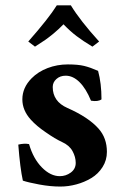

<svg xmlns="http://www.w3.org/2000/svg" viewBox="-20 -683 467 713"><path d="M47.9 -146Q69.8 -151.4 87.9 -147.9Q103.5 -93.8 135.5 -61.3Q167.5 -28.8 202.1 -28.8Q224.6 -28.8 242.9 -42.2Q261.2 -55.7 261.2 -78.1Q261.2 -100.1 249.3 -121.8Q237.3 -143.6 210 -155.8Q184.6 -167.5 150.4 -191.4Q116.2 -214.4 94.2 -238.8Q63 -273.4 63 -314Q63 -357.4 97.2 -392.1Q121.1 -416.5 156.7 -430.2Q192.4 -443.8 231.9 -443.8Q269.5 -443.8 292.5 -438.2Q315.4 -432.6 344.2 -419.9Q356.9 -373.5 356.9 -314Q343.8 -304.7 317.9 -309.1Q299.3 -354.5 275.1 -378.2Q251 -401.9 224.1 -401.9Q203.1 -401.9 189.5 -389.6Q175.8 -377.4 175.8 -359.9Q175.8 -306.2 230 -282.2Q308.6 -247.6 346.2 -205.1Q377 -170.4 377 -119.1Q377 -87.9 360.8 -62.5Q344.7 -37.1 319.1 -21.7Q293.5 -6.3 263.7 1.7Q233.9 9.8 204.1 9.8Q167 9.8 126 2.2Q85 -5.4 64.9 -12.2Q54.7 -58.1 47.9 -146ZM243.2 -663.1Q277.3 -606.9 348.1 -528.8L323.2 -509.8Q287.6 -531.2 264.2 -549.1Q240.7 -566.9 215.8 -592.8Q197.8 -574.2 179.2 -558.8Q160.6 -543.5 147.9 -534.7Q135.3 -525.9 109.9 -509.8L85 -528.8Q161.1 -615.2 190.9 -663.1Z"/></svg>

Font: Linux Libertine G
Style: Bold
Weight: 700
Designer: Philipp H. Poll
Foundry: Philipp H. Poll
Version: Version 5.0.3